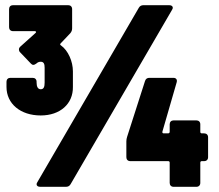

<svg xmlns="http://www.w3.org/2000/svg" viewBox="-20 -720 845 740"><path d="M261 -385V-445C261 -483 243 -525 215 -545C211 -547 211 -550 214 -553L251 -592C256 -598 258 -604 258 -611V-685C258 -694 252 -700 243 -700H30C21 -700 15 -694 15 -685V-615C15 -606 21 -600 30 -600H114C119 -600 121 -596 117 -593L58 -540C54 -536 53 -533 53 -529C53 -526 54 -522 57 -519L99 -475C102 -472 105 -470 108 -470C112 -470 116 -472 120 -475C125 -480 131 -482 137 -482C149 -482 152 -473 152 -459V-402C152 -386 149 -376 137 -376C126 -376 121 -386 121 -402V-405C121 -414 115 -420 106 -420H20C11 -420 5 -414 5 -405V-385C5 -320 59 -275 137 -275C212 -275 262 -320 261 -385ZM515 -690 124 -18C122 -15 121 -12 121 -10C121 -4 126 0 135 0H234C242 0 248 -3 252 -10L643 -682C645 -685 646 -688 646 -690C646 -696 641 -700 632 -700H533C525 -700 519 -697 515 -690ZM767 -206H758C754 -206 752 -208 752 -212V-241C752 -250 746 -256 737 -256H649C640 -256 634 -250 634 -241V-212C634 -208 631 -206 628 -206H611C607 -206 605 -208 606 -213L661 -403C664 -414 658 -420 648 -420H556C548 -420 542 -417 539 -408L470 -193C468 -187 467 -181 467 -175V-114C467 -105 473 -99 482 -99H628C632 -99 634 -97 634 -93V-15C634 -6 640 0 649 0H737C746 0 752 -6 752 -15V-93C752 -97 754 -99 758 -99H767C776 -99 782 -105 782 -114V-191C782 -200 776 -206 767 -206Z"/></svg>

Font: Barlow Condensed Black
Style: Regular
Weight: 900
Width: 3
Designer: Jeremy Tribby
Foundry: Tribby Type
Version: Version 1.422;hotconv 1.0.109;makeotfexe 2.5.65596